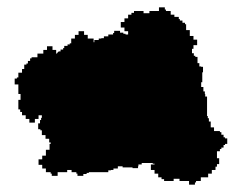

<svg xmlns="http://www.w3.org/2000/svg" viewBox="-20 -492 660 523"><path d="M20 -262H30V-236H36V-220H30V-194H35V-187H40V-178H50V-168H60V-158H75V-168H85V-178H94V-171H92V-165H89V-156H84V-140H90V-137H94V-124H104V-114H114V-104H118V-100H115V-84H105V-68H95V-58H85V-43H95V-33H105V-23H118V-19H121V-13H137V-23H163V-29H175V-23H188V-19H191V-13H207V-18H216V-21H222V-23H275V-28H282V-29H289V-33H301V-39H314V-36H341V-34H356V-39H357V-44H366V-48H396V-46H401V-44H391V-29H401V-19H411V-9H420V-4H427V1H453V-5H469V1H495V11H511V5H514V1H527V-9H547V-19H557V-29H567V-38H571V-45H577V-61H571V-80H579V-86H583V-90H589V-97H593V-100H599V-115H593V-118H589V-125H583V-132H579V-135H563V-145H554V-161H549V-170H546V-176H544V-229H539V-236H538V-243H534V-255H528V-268H531V-295H533V-310H528V-311H523V-320H518V-337H512V-340H508V-347H503V-359H507V-369H517V-384H507V-394H497V-410H487V-426H484V-430H477V-436H470V-440H467V-446H455V-452H445V-462H432V-466H429V-472H413V-462H387V-456H371V-462H345V-457H338V-452H329V-442H319V-432H309V-417H319V-407H329V-398H322V-400H316V-403H307V-408H291V-402H288V-398H275V-393H263V-388H256V-387H249V-383H247H237V-377H235V-387H229H219V-397H209V-407H194V-397H184V-387H174V-374H170V-371H164V-367H155V-361H152V-357H145V-352H140V-351H138V-349H136V-347H135V-346H133V-356H123V-366H108V-356H98V-346H82V-336H66V-333H62V-326H56V-319H52V-316H46V-304H40V-294H30V-281H26V-278H20Z"/></svg>

Font: Camosport
Style: Regular
Weight: 400
Version: Version 001.000